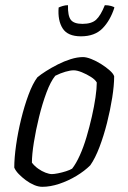

<svg xmlns="http://www.w3.org/2000/svg" viewBox="-20 -720 495 740"><path d="M143 0Q128 0 111.5 -7Q95 -14 79.5 -25.5Q64 -37 52 -49.5Q40 -62 35 -74Q35 -111 42 -160.5Q49 -210 61.5 -261Q74 -312 90 -355Q106 -398 124 -422Q137 -433 157.5 -446Q178 -459 202.5 -471.5Q227 -484 252.5 -492Q278 -500 300 -500Q313 -500 332 -492.5Q351 -485 370 -473Q389 -461 403 -448.5Q417 -436 420 -426Q420 -391 412.5 -343.5Q405 -296 392.5 -246.5Q380 -197 363.5 -153.5Q347 -110 328 -83Q306 -61 274.5 -42Q243 -23 208.5 -11.5Q174 0 143 0ZM180 -49Q188 -49 203.5 -52Q219 -55 234.5 -60Q250 -65 258 -70Q273 -89 287.5 -121Q302 -153 313.5 -192Q325 -231 334 -270.5Q343 -310 348 -344.5Q353 -379 353 -402Q347 -413 330.5 -423.5Q314 -434 295.5 -441.5Q277 -449 264 -449Q251 -449 232 -443.5Q213 -438 193 -428Q175 -406 159 -363Q143 -320 130.5 -269Q118 -218 110.5 -171Q103 -124 103 -93Q113 -80 127 -70Q141 -60 155.5 -54.5Q170 -49 180 -49ZM292 -580Q241 -580 221.5 -610.5Q202 -641 206 -691Q212 -694 222 -697Q232 -700 242 -700Q241 -659 253 -643.5Q265 -628 298 -628Q333 -628 350.5 -644Q368 -660 384 -700Q397 -700 408 -697Q419 -694 421 -691Q405 -641 375 -610.5Q345 -580 292 -580Z"/></svg>

Font: Texturina Medium 12pt Thin
Style: Italic
Weight: 250
Italic angle: -11°
Version: Version 1.002